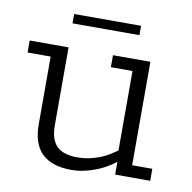

<svg xmlns="http://www.w3.org/2000/svg" viewBox="-64 -573 646 647"><g transform="rotate(10 258.5 -249.5)"><path d="M220 10Q154 10 120 -22.5Q86 -55 86 -123V-354H7V-395H140V-128Q140 -80 162.5 -57.5Q185 -35 234 -35Q269 -35 306 -48.5Q343 -62 386 -98L366 -72V-354H292V-395H420V-41H489V0H369V-55L387 -59Q350 -25 306 -7.5Q262 10 220 10ZM139 -477V-509H368V-477Z"/></g></svg>

Font: Rokkitt SemiBold Light
Style: Regular
Weight: 300
Version: Version 3.103